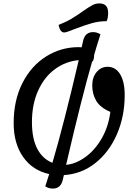

<svg xmlns="http://www.w3.org/2000/svg" viewBox="-20 -1001 777 1124"><path d="M354 24Q351 34 347 54Q335 103 289 103Q265 103 245 90L268 18Q171 -3 115.5 -82Q60 -161 60 -280Q60 -414 111.5 -515Q163 -616 250 -670.5Q337 -725 440 -725Q452 -725 458 -724L467 -764Q479 -813 525 -813Q548 -813 568 -800Q540 -712 531 -679V-674Q531 -659 524 -642L520 -643Q457 -425 367 -36Q423 -41 479 -81Q535 -121 575 -190Q615 -259 626 -346Q567 -371 543.5 -410.5Q520 -450 520 -501Q520 -548 545.5 -579Q571 -610 610 -610Q657 -610 683.5 -566Q710 -522 710 -445Q710 -319 664 -214Q618 -109 537 -45.5Q456 18 354 24ZM287 -48Q355 -280 441 -649Q364 -642 301.5 -596Q239 -550 203 -470Q167 -390 167 -286Q167 -189 198.5 -129.5Q230 -70 287 -48ZM323 -855Q368 -873 400.5 -892.5Q433 -912 469 -938Q502 -961 521 -971Q540 -981 562 -981Q613 -981 613 -926Q613 -894 604 -877Q558 -877 515 -864.5Q472 -852 417 -831Q412 -829 389 -820Q366 -811 355 -811Q332 -811 323 -855Z"/></svg>

Font: Lemonada Light
Style: Regular
Weight: 300
Designer: Mohamed Gaber (Arabic) Eduardo Tunni (Latin)
Foundry: Kief Type Foundry
Version: Version 3.006